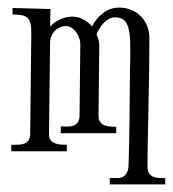

<svg xmlns="http://www.w3.org/2000/svg" viewBox="-20 -484 458 509"><path d="M112.8 -413.1Q123.5 -425.8 139.9 -432.9Q156.2 -439.9 171.9 -439.9Q187.5 -439.9 200.9 -432.6Q214.4 -425.3 224.1 -414.1Q235.4 -436.5 254.4 -450.2Q273.4 -463.9 295.9 -463.9Q313.5 -463.9 328.1 -457.8Q342.8 -451.7 353.5 -440.7Q364.3 -429.7 370.1 -415Q376 -400.4 376 -382.8Q376 -354.5 375.7 -322.5Q375.5 -290.5 374.8 -258.1Q374 -225.6 373.5 -193.8Q373 -162.1 372.3 -133.8Q371.6 -105.5 371.3 -82Q371.1 -58.6 371.1 -43Q371.1 -31.2 375.2 -24.9Q379.4 -18.6 386 -15.6Q392.6 -12.7 400.9 -12.2Q409.2 -11.7 418 -12.2V4.9H271V-12.2H294.9Q307.6 -13.2 313.7 -22Q319.8 -30.8 320.8 -43Q321.3 -59.1 321.8 -82Q322.3 -105 322.8 -131.6Q323.2 -158.2 323.5 -186.3Q323.7 -214.4 324 -240.5Q324.2 -266.6 324.5 -289.1Q324.7 -311.5 325.2 -326.2Q325.7 -354.5 325 -375.5Q324.2 -396.5 320.3 -410.4Q316.4 -424.3 308.1 -431.2Q299.8 -438 285.2 -438Q276.4 -438 268.8 -433.8Q261.2 -429.7 254.9 -423.1Q248.5 -416.5 243.7 -408.4Q238.8 -400.4 235.8 -393.1Q239.3 -386.2 241.2 -378.4Q243.2 -370.6 243.2 -362.8L241.2 -179.2Q240.7 -168 244.9 -161.6Q249 -155.3 255.6 -152.3Q262.2 -149.4 270.8 -148.7Q279.3 -147.9 288.1 -147.9V-130.9H141.1V-148.9Q150.4 -148.4 159.4 -148.4Q168.5 -148.4 175.3 -151.1Q182.1 -153.8 186.5 -160.2Q190.9 -166.5 190.9 -179.2L192.9 -367.2Q192.9 -375 189.9 -383.5Q187 -392.1 181.9 -398.9Q176.8 -405.8 169.7 -410.4Q162.6 -415 153.8 -415Q141.1 -415 128.7 -405.3Q116.2 -395.5 112.8 -375L109.9 -130.9Q109.4 -119.6 113.5 -113.5Q117.7 -107.4 124.8 -104.5Q131.8 -101.6 140.4 -100.8Q148.9 -100.1 157.2 -100.1V-83H9.8V-100.1Q19 -100.1 28.3 -100.3Q37.6 -100.6 44.4 -103.3Q51.3 -106 55.7 -112.3Q60.1 -118.7 60.1 -130.9L63 -399.9Q63 -415 60.3 -423.8Q57.6 -432.6 51.8 -437.5Q45.9 -442.4 36.4 -443.8Q26.9 -445.3 13.2 -445.8V-462.9L113.8 -460Z"/></svg>

Font: Bigelow Rules
Style: Regular
Weight: 400
Designer: Astigmatic (AOETI)
Foundry: Astigmatic (AOETI)
Version: Version 1.001